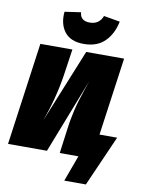

<svg xmlns="http://www.w3.org/2000/svg" viewBox="-123 -1033 952 1287"><g transform="rotate(10 353.0 -389.5)"><path d="M212 -938 322 -954Q326 -896 390 -896Q455 -896 478 -956L588 -937Q571 -852 518.5 -800Q466 -748 376 -748Q286 -748 245 -801Q204 -854 212 -938ZM586 -168H706L554 177H407L472 0H345L370 -186Q373 -208 376.5 -227.5Q380 -247 384.5 -267.5Q389 -288 392 -302Q395 -316 401 -337.5Q407 -359 410 -368.5Q413 -378 421 -402.5Q429 -427 431.5 -435Q434 -443 444 -472Q454 -501 457 -510L258 0H-7L90 -698H308L281 -514Q256 -354 198 -196L402 -698H660Z"/></g></svg>

Font: Fira Sans Ultra
Style: Italic
Weight: 950
Italic angle: -8°
Designer: Carrois Corporate & Edenspiekermann AG
Foundry: Carrois Corporate GbR & Edenspiekermann AG
Version: Version 4.203;PS 004.203;hotconv 1.0.88;makeotf.lib2.5.64775